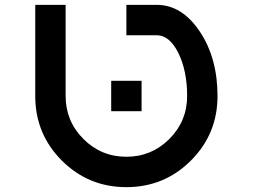

<svg xmlns="http://www.w3.org/2000/svg" viewBox="-20 -770 1040 790"><path d="M437.5 -312.5V-437.5H562.5V-312.5ZM625 -625H500V-750H625Q728.5 -750 801.8 -640.6Q875 -531.2 875 -375Q875 -218.8 765.6 -109.4Q656.2 0 500 0Q343.8 0 234.4 -109.4Q125 -218.8 125 -375V-750H250V-375Q250 -271.5 323.2 -198.2Q396.5 -125 500 -125Q603.5 -125 676.8 -198.2Q750 -271.5 750 -375Q750 -478.5 713.9 -551.8Q677.7 -625 625 -625Z"/></svg>

Font: Xanmono
Style: Regular
Weight: 400
Designer: GGBotNet
Foundry: GGBotNet
Version: 1.00